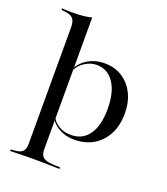

<svg xmlns="http://www.w3.org/2000/svg" viewBox="-148 -735 890 1024"><g transform="rotate(20 297.0 -222.5)"><path d="M153.2 183.9Q121 183.9 92.3 184.7Q63.7 185.5 29.8 186.3V177.4L48.4 175.8Q82.3 174.2 96 160.9Q109.7 147.6 109.7 116.1V-207.3H197.6V116.1Q197.6 137.1 204.4 149.6Q211.3 162.1 227 168.1Q242.7 174.2 270.2 175.8L309.7 177.4V186.3Q280.6 185.5 255.2 185.1Q229.8 184.7 205.2 184.3Q180.6 183.9 153.2 183.9ZM345.2 -425.8Q401.6 -425.8 444.8 -398.4Q487.9 -371 512.1 -322.6Q536.3 -274.2 536.3 -209.7Q536.3 -142.7 510.5 -92.7Q484.7 -42.7 437.9 -14.9Q391.1 12.9 329 12.9Q279.8 12.9 241.5 -8.9Q203.2 -30.6 191.1 -61.3L192.7 -70.2Q204 -41.1 234.3 -23Q264.5 -4.8 303.2 -4.8Q370.2 -4.8 406 -56Q441.9 -107.3 441.9 -201.6Q441.9 -296 406 -349.6Q370.2 -403.2 307.3 -403.2Q271 -403.2 237.5 -380.2Q204 -357.3 187.1 -314.5L184.7 -323.4Q204.8 -372.6 247.6 -399.2Q290.3 -425.8 345.2 -425.8ZM109.7 -207.3V-544.4Q109.7 -579.8 95.6 -594.8Q81.5 -609.7 43.5 -612.9L29.8 -614.5V-623.4Q50 -621.8 62.5 -621.4Q75 -621 88.7 -621Q120.2 -621 147.6 -623.8Q175 -626.6 197.6 -632.3V-623.4V-207.3Z"/></g></svg>

Font: Playfair 144pt SemiExpanded Medium
Style: Regular
Weight: 500
Width: 6
Designer: Claus Eggers Sørensen
Foundry: Claus Eggers Sørensen
Version: Version 2.203